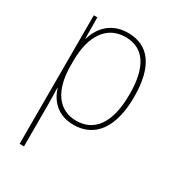

<svg xmlns="http://www.w3.org/2000/svg" viewBox="-185 -645 893 983"><g transform="rotate(30 262.0 -153.0)"><path d="M282 -538C181 -538 128 -472 108 -403H106L105 -528H84V232H110V-4C110 -42 109 -80 108 -113H110C129 -49 179 10 274 10C397 10 472 -85 472 -269C472 -447 406 -538 282 -538ZM281 -513C390 -513 445 -430 445 -269C445 -93 378 -15 275 -15C175 -15 110 -94 110 -246V-275C110 -419 170 -513 281 -513Z"/></g></svg>

Font: Noto Sans Arabic UI SmCn Th
Style: Regular
Weight: 100
Width: 4
Designer: Monotype Design Team, Nadine Chahine and Nizar Qandah
Foundry: Monotype Imaging Inc.
Version: Version 2.010